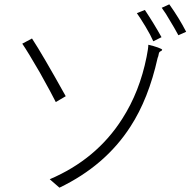

<svg xmlns="http://www.w3.org/2000/svg" viewBox="-20 -846 898 888"><path d="M255 22 210 -17Q426 -109 545 -296Q626 -422 658 -583Q666 -623 666 -639Q689 -634 710 -626.5Q731 -619 730 -615.5Q729 -612 725 -610Q717 -607 715 -600Q712 -583 709 -578Q667 -389 583 -260Q467 -80 255 22ZM238 -374Q222 -407 164 -511Q109 -606 83 -644L128 -668Q176 -595 284 -401ZM689 -655Q677 -683 653 -723Q625 -769 613 -785L650 -800Q692 -737 727 -674ZM805 -683Q785 -720 767 -749Q746 -786 728 -810L763 -826Q808 -763 841 -699Z"/></svg>

Font: GenSekiGothic TW L
Style: Regular
Weight: 300
Version: Version 1.501;PS 1;hotconv 16.6.51;makeotf.lib2.5.65220